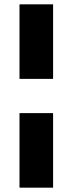

<svg xmlns="http://www.w3.org/2000/svg" viewBox="-20 -708 335 886"><path d="M225 -344H70V-688H225ZM225 158H70V-186H225Z"/></svg>

Font: Roundo
Style: Bold
Weight: 700
Designer: Namrata Goyal (Gurmukhi), Shiva Nallaperumal (Latin)
Foundry: Indian Type Foundry
Version: Version 1.000;PS 1.0;hotconv 1.0.88;makeotf.lib2.5.647800